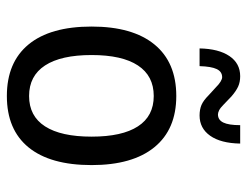

<svg xmlns="http://www.w3.org/2000/svg" viewBox="-98 -587 696 540"><g transform="rotate(90 250.0 -317.0)"><path d="M250 -401.4Q193.4 -401.4 164.1 -356.9Q134.8 -312.5 134.8 -226.6Q134.8 -140.6 164.1 -95.7Q193.4 -50.8 250 -50.8Q306.6 -50.8 335.4 -95.7Q364.3 -140.6 364.3 -226.6Q364.3 -312.5 335.4 -356.9Q306.6 -401.4 250 -401.4ZM250 -464.8Q343.8 -464.8 394 -403.3Q444.3 -341.8 444.3 -226.6Q444.3 -110.4 394.5 -49.3Q344.7 11.7 250 11.7Q155.3 11.7 105 -49.3Q54.7 -110.4 54.7 -226.6Q54.7 -341.8 105 -403.3Q155.3 -464.8 250 -464.8ZM248 -555.7 224.6 -577.1Q216.8 -585 209.5 -589.4Q202.1 -593.8 197.3 -593.8Q181.6 -593.8 174.3 -578.6Q167 -563.5 166 -530.3H116.2Q117.2 -584 137.7 -614.3Q158.2 -644.5 194.3 -644.5Q210.9 -644.5 223.6 -638.7Q236.3 -632.8 251 -620.1L274.4 -597.7Q283.2 -588.9 290 -585.4Q296.9 -582 301.8 -582Q317.4 -582 324.7 -597.2Q332 -612.3 332 -644.5H383.8Q382.8 -589.8 361.8 -560.1Q340.8 -530.3 304.7 -530.3Q288.1 -530.3 275.4 -535.6Q262.7 -541 248 -555.7Z"/></g></svg>

Font: BabelStone Pseudographica
Style: Regular
Weight: 400
Designer: Andrew West
Foundry: BabelStone
Version: Version 16.0.0